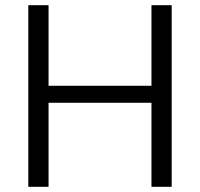

<svg xmlns="http://www.w3.org/2000/svg" viewBox="-20 -720 771 740"><path d="M89.1 -700H167.1V-389.4H563.8V-700H641.7V0H563.8V-323.9H167.1V0H89.1Z"/></svg>

Font: AF Albert Sans Medium
Style: Regular
Weight: 500
Designer: Andreas Rasmussen
Foundry: a.Foundry
Version: Version 1.300;Glyphs 3.2 (3231)